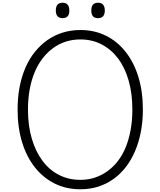

<svg xmlns="http://www.w3.org/2000/svg" viewBox="-20 -1368 1175 1407"><path d="M569 19Q465 19 380.5 -23Q296 -65 235 -142.5Q174 -220 141.5 -327Q109 -434 109 -565Q109 -653 123.5 -729.5Q138 -806 166 -871Q194 -936 235 -987Q276 -1038 327 -1074Q378 -1110 439 -1129Q500 -1148 569 -1148Q672 -1148 756 -1106.5Q840 -1065 901 -987.5Q962 -910 994.5 -803Q1027 -696 1027 -565Q1027 -478 1012 -401Q997 -324 969 -259Q941 -194 901 -142.5Q861 -91 810 -55Q759 -19 698.5 0Q638 19 569 19ZM569 -50Q626 -50 675.5 -66.5Q725 -83 768 -114Q811 -145 845 -189.5Q879 -234 902 -291Q925 -348 937.5 -417Q950 -486 950 -565Q950 -683 922.5 -778.5Q895 -874 844.5 -940.5Q794 -1007 724 -1043Q654 -1079 569 -1079Q512 -1079 462 -1063Q412 -1047 369 -1015.5Q326 -984 292 -940Q258 -896 234 -838.5Q210 -781 197.5 -712.5Q185 -644 185 -565Q185 -447 213 -352Q241 -257 291.5 -189.5Q342 -122 412.5 -86Q483 -50 569 -50ZM438 -1235Q414 -1235 401.5 -1249Q389 -1263 389 -1291Q389 -1319 401 -1333.5Q413 -1348 439 -1348Q463 -1348 475.5 -1333.5Q488 -1319 488 -1291Q489 -1263 476 -1249Q463 -1235 438 -1235ZM699 -1235Q673 -1235 661 -1249Q649 -1263 649 -1291Q649 -1319 661 -1333.5Q673 -1348 698 -1348Q723 -1348 735.5 -1333.5Q748 -1319 748 -1291Q748 -1263 735.5 -1249Q723 -1235 699 -1235Z"/></svg>

Font: Playwrite CL Light
Style: Regular
Weight: 300
Designer: Veronika Burian, José Scaglione
Foundry: TypeTogether
Version: Version 1.002